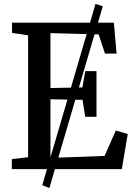

<svg xmlns="http://www.w3.org/2000/svg" viewBox="-20 -858 677 974"><path d="M194.5 81.5 464.5 -838 501.5 -826.5 230.5 96ZM122.5 -60.5V-679L41 -691V-743H557.5L571.5 -586H512.5L480.5 -683.5L236 -690V-411.5L398 -414.5L412.5 -497H469.5V-265.5H412.5L398.5 -351.5L236 -354.5V-57L510.5 -67L567.5 -196L628 -178L598 0H40V-51Z"/></svg>

Font: Merriweather Medium
Style: Regular
Weight: 500
Version: Version 2.100